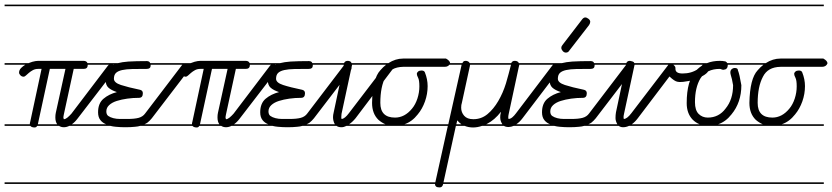

<svg xmlns="http://www.w3.org/2000/svg" viewBox="-20 -562 3623 836"><path d="M385 -280H362V-279Q362 -262 344 -262H301L258 -64Q256 -55 256 -49Q256 -47 258 -43Q265 -43 273.5 -50Q282 -57 291 -67L449 -275Q455 -283 462 -283Q469 -283 475.5 -277.5Q482 -272 482 -266Q482 -258 478 -254L318 -46Q306 -30 293 -21H385V-14H282Q270 -8 258 -8Q246 -8 237 -14H142Q138 -7 131 -7Q117 -7 112 -14H0V-21H110V-23Q110 -28 111 -29L161 -262H146Q133 -262 123 -256.5Q113 -251 105.5 -244.5Q98 -238 92.5 -233Q87 -228 83 -228Q75 -228 69 -234Q63 -240 63 -246Q63 -257 72 -266Q80 -274 90 -280H0V-287H104Q112 -290 121 -293Q136 -297 146 -297H344Q357 -297 361 -287H385ZM197 -262 145 -22V-21H229Q221 -32 221 -51Q221 -62 223 -71L265 -262ZM385 239H0V232H385ZM385 -535H0V-542H385Z M707 -280H636V-279Q636 -269 631.5 -265.5Q627 -262 619 -262Q583 -262 556.5 -261.5Q530 -261 512 -257Q494 -253 485 -244.5Q476 -236 476 -219Q476 -202 506.5 -192Q537 -182 590 -171Q602 -168 602 -156Q602 -136 585 -136Q559 -136 534 -132.5Q509 -129 488.5 -122.5Q468 -116 455.5 -104.5Q443 -93 443 -77Q443 -63 451.5 -57Q460 -51 473.5 -47.5Q487 -44 503 -44H534Q566 -44 584 -49Q602 -54 612 -68L772 -278Q778 -286 785 -286Q792 -286 798.5 -280Q805 -274 805 -267Q805 -260 801 -256L641 -47Q632 -36 622 -28Q616 -24 609 -21H707V-14H591Q581 -11 568 -10Q550 -8 525 -8Q505 -8 484 -10Q472 -11 460 -14H385V-21H442Q427 -27 418 -38Q407 -51 407 -73Q407 -112 430.5 -132Q454 -152 489 -161Q465 -169 452.5 -180Q440 -191 440 -213Q440 -243 450 -259Q459 -272 475 -280H385V-287H493Q512 -292 539 -294Q573 -296 619 -296Q631 -296 634 -287H707ZM707 -535H385V-542H707ZM707 239H385V232H707Z M1091 -280H1068V-279Q1068 -262 1050 -262H1007L964 -64Q962 -55 962 -49Q962 -47 964 -43Q971 -43 979.5 -50Q988 -57 997 -67L1155 -275Q1161 -283 1168 -283Q1175 -283 1181.5 -277.5Q1188 -272 1188 -266Q1188 -258 1184 -254L1024 -46Q1012 -30 999 -21H1091V-14H988Q976 -8 964 -8Q952 -8 943 -14H848Q844 -7 837 -7Q823 -7 818 -14H706V-21H816V-23Q816 -28 817 -29L867 -262H852Q839 -262 829 -256.5Q819 -251 811.5 -244.5Q804 -238 798.5 -233Q793 -228 789 -228Q781 -228 775 -234Q769 -240 769 -246Q769 -257 778 -266Q786 -274 796 -280H706V-287H810Q818 -290 827 -293Q842 -297 852 -297H1050Q1063 -297 1067 -287H1091ZM903 -262 851 -22V-21H935Q927 -32 927 -51Q927 -62 929 -71L971 -262ZM1091 239H706V232H1091ZM1091 -535H706V-542H1091Z M1413 -280H1342V-279Q1342 -269 1337.5 -265.5Q1333 -262 1325 -262Q1289 -262 1262.5 -261.5Q1236 -261 1218 -257Q1200 -253 1191 -244.5Q1182 -236 1182 -219Q1182 -202 1212.5 -192Q1243 -182 1296 -171Q1308 -168 1308 -156Q1308 -136 1291 -136Q1265 -136 1240 -132.5Q1215 -129 1194.5 -122.5Q1174 -116 1161.5 -104.5Q1149 -93 1149 -77Q1149 -63 1157.5 -57Q1166 -51 1179.5 -47.5Q1193 -44 1209 -44H1240Q1272 -44 1290 -49Q1308 -54 1318 -68L1478 -278Q1484 -286 1491 -286Q1498 -286 1504.5 -280Q1511 -274 1511 -267Q1511 -260 1507 -256L1347 -47Q1338 -36 1328 -28Q1322 -24 1315 -21H1413V-14H1297Q1287 -11 1274 -10Q1256 -8 1231 -8Q1211 -8 1190 -10Q1178 -11 1166 -14H1091V-21H1148Q1133 -27 1124 -38Q1113 -51 1113 -73Q1113 -112 1136.5 -132Q1160 -152 1195 -161Q1171 -169 1158.5 -180Q1146 -191 1146 -213Q1146 -243 1156 -259Q1165 -272 1181 -280H1091V-287H1199Q1218 -292 1245 -294Q1279 -296 1325 -296Q1337 -296 1340 -287H1413ZM1413 -535H1091V-542H1413ZM1413 239H1091V232H1413Z M1589 -280H1513Q1513 -279 1512.5 -277.5Q1512 -276 1512 -275L1467 -66Q1466 -57 1466 -51Q1466 -48 1467 -44Q1474 -44 1482.5 -51Q1491 -58 1499 -69L1658 -277Q1664 -285 1671 -285Q1678 -285 1684.5 -279Q1691 -273 1691 -266Q1691 -260 1686 -256L1528 -47Q1514 -30 1500 -21H1589V-14H1489Q1477 -8 1467 -8Q1453 -8 1445 -14H1412V-21H1438Q1430 -35 1430 -52Q1430 -61 1433 -73L1477 -280H1412V-287H1478Q1482 -297 1494 -297Q1503 -297 1508 -292Q1510 -289 1511 -287H1589ZM1589 -535H1412V-542H1589ZM1589 239H1412V232H1589Z M1924 -14H1706H1700H1589V-21H1658Q1642 -28 1628 -40Q1600 -67 1600 -114Q1602 -220 1636 -256Q1648 -270 1661 -280H1589V-287H1671Q1702 -307 1735 -307H1922Q1940 -297 1940 -286Q1934 -271 1916 -271H1735Q1680 -270 1659 -228Q1636 -185 1636 -114Q1636 -50 1700 -50Q1742 -50 1774 -89Q1789 -107 1797.5 -133Q1806 -159 1806 -186Q1806 -213 1800.5 -223.5Q1795 -234 1795 -240Q1795 -246 1800.5 -250.5Q1806 -255 1815 -255Q1827 -255 1830 -247Q1842 -217 1842 -187Q1842 -153 1830.5 -120.5Q1819 -88 1799 -64Q1774 -32 1741 -21H1924ZM1924 -535H1589V-542H1924ZM1924 239H1589V232H1924Z M2318 -14H2217Q2205 -9 2194 -9Q2182 -9 2174 -14H2079Q2059 -7 2040 -7Q2020 -7 2003 -14H1965L1909 241Q1906 254 1894 254Q1883 254 1878.5 250Q1874 246 1874 240Q1874 234 1875 234L1930 -14H1924V-21H1932L1990 -280H1924V-287H1993Q1995 -290 1997 -293Q2000 -297 2007 -297H2010Q2022 -295 2025 -287H2206Q2210 -297 2221 -297Q2231 -297 2236 -292Q2238 -290 2239 -287H2318V-280H2241V-279Q2241 -278 2240 -275Q2239 -272 2239 -271L2195 -66Q2193 -57 2193 -51Q2193 -48 2194 -44Q2202 -44 2210.5 -51Q2219 -58 2227 -69L2385 -277Q2392 -285 2399 -285Q2406 -285 2412 -279Q2418 -273 2418 -266Q2418 -260 2414 -256L2255 -47Q2242 -30 2228 -21H2318ZM2026 -277Q2026 -276 2026 -275L1991 -114Q1988 -106 1988 -93Q1988 -73 2001 -58Q2014 -43 2041 -43Q2076 -43 2102.5 -65Q2129 -87 2149.5 -122Q2170 -157 2183 -199Q2195 -240 2205 -280H2027Q2027 -279 2026 -277ZM2318 239H1924V232H2318ZM2318 -535H1924V-542H2318ZM2167 -22Q2158 -35 2158 -51Q2158 -55 2158.5 -60.5Q2159 -66 2161 -73V-75Q2134 -40 2101 -23Q2099 -22 2097 -21H2167ZM1971 -38 1967 -21H1989Q1979 -28 1971 -38Z M2639 -280H2569V-279Q2569 -269 2564.5 -265.5Q2560 -262 2552 -262Q2516 -262 2489.5 -261.5Q2463 -261 2445 -257Q2427 -253 2418 -244.5Q2409 -236 2409 -219Q2409 -202 2439.5 -192Q2470 -182 2523 -171Q2535 -168 2535 -156Q2535 -136 2518 -136Q2492 -136 2467 -132.5Q2442 -129 2421.5 -122.5Q2401 -116 2388.5 -104.5Q2376 -93 2376 -77Q2376 -63 2384.5 -57Q2393 -51 2406.5 -47.5Q2420 -44 2436 -44H2467Q2499 -44 2517 -49Q2535 -54 2545 -68L2705 -278Q2711 -286 2718 -286Q2725 -286 2731.5 -280Q2738 -274 2738 -267Q2738 -260 2734 -256L2574 -47Q2565 -36 2555 -28Q2549 -24 2542 -21H2639V-14H2524Q2514 -11 2501 -10Q2483 -8 2458 -8Q2438 -8 2417 -10Q2405 -11 2393 -14H2318V-21H2375Q2360 -27 2351 -38Q2340 -51 2340 -73Q2340 -112 2363.5 -132Q2387 -152 2422 -161Q2398 -169 2385.5 -180Q2373 -191 2373 -213Q2373 -243 2383 -259Q2392 -272 2408 -280H2318V-287H2426Q2445 -292 2472 -294Q2506 -296 2552 -296Q2564 -296 2567 -287H2639ZM2459 -342Q2454 -333 2444 -333Q2436 -333 2430 -340Q2424 -347 2424 -354Q2424 -360 2429 -366L2515 -478Q2518 -482 2521.5 -484Q2525 -486 2528 -486Q2535 -486 2542.5 -480Q2550 -474 2550 -467Q2550 -461 2545 -453ZM2639 239H2318V232H2639ZM2639 -535H2318V-542H2639Z M2970 -14H2719Q2706 -8 2693 -8Q2682 -8 2674 -14H2639V-21H2668Q2660 -35 2660 -48Q2660 -61 2662 -73L2706 -280H2639V-287H2707Q2711 -297 2722 -297H2723Q2735 -295 2739 -292Q2741 -290 2742 -287H2970V-280H2912Q2913 -279 2914 -278Q2921 -272 2921 -266V-262Q2921 -242 2952 -242Q2991 -242 3020 -262Q3030 -268 3036 -276Q3042 -284 3048.5 -284Q3055 -284 3061.5 -278Q3068 -272 3068 -266Q3068 -241 3019 -222Q2999 -213 2980 -209.5Q2961 -206 2954 -205.5Q2947 -205 2942 -205H2938Q2934 -205 2930 -206Q2917 -208 2895 -229L2757 -47Q2745 -31 2731 -21H2970ZM2697 -66Q2695 -57 2695 -52Q2695 -47 2696 -44Q2710 -44 2729 -69L2888 -277Q2889 -279 2890 -280H2743ZM2970 -535H2639V-542H2970ZM2970 239H2639V232H2970Z M3232 -280H3149Q3149 -270 3144.5 -264.5Q3140 -259 3133 -259Q3131 -258 3130 -258Q3127 -258 3124 -259Q3118 -262 3114 -262Q3057 -262 3030 -221Q3006 -181 3006 -117Q3006 -82 3022 -66Q3038 -50 3062 -50Q3086 -50 3105.5 -60Q3125 -70 3139 -89Q3172 -129 3172 -191L3167 -217Q3164 -228 3162 -235Q3160 -242 3160 -248Q3160 -254 3164 -259Q3171 -266 3179 -266Q3193 -266 3193 -256Q3200 -239 3208 -191Q3208 -116 3165 -64Q3140 -32 3107 -21H3232V-14H3072H3066H3059H2970V-21H3026Q3009 -28 2996 -41Q2970 -68 2970 -113Q2970 -212 3010 -254Q3025 -270 3043 -280H2970V-287H3058Q3083 -297 3114 -297H3115Q3127 -297 3136 -295H3138Q3144 -292 3147 -287H3232ZM3232 -535H2970V-542H3232ZM3232 239H2970V232H3232Z M3567 -14H3349H3343H3232V-21H3301Q3285 -28 3271 -40Q3243 -67 3243 -114Q3245 -220 3279 -256Q3291 -270 3304 -280H3232V-287H3314Q3345 -307 3378 -307H3565Q3583 -297 3583 -286Q3577 -271 3559 -271H3378Q3323 -270 3302 -228Q3279 -185 3279 -114Q3279 -50 3343 -50Q3385 -50 3417 -89Q3432 -107 3440.5 -133Q3449 -159 3449 -186Q3449 -213 3443.5 -223.5Q3438 -234 3438 -240Q3438 -246 3443.5 -250.5Q3449 -255 3458 -255Q3470 -255 3473 -247Q3485 -217 3485 -187Q3485 -153 3473.5 -120.5Q3462 -88 3442 -64Q3417 -32 3384 -21H3567ZM3567 -535H3232V-542H3567ZM3567 239H3232V232H3567Z"/></svg>

Font: Gruenewald VA 1. Klasse
Style: Regular
Weight: 400
Designer: Peter Wiegel
Foundry: Peter Wiegel, nach dem Schriftentwurf von Dr. H. Gr¸newald
Version: Version 0.007